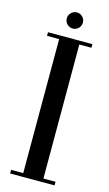

<svg xmlns="http://www.w3.org/2000/svg" viewBox="-127 -873 524 919"><g transform="rotate(15 135.0 -414.0)"><path d="M134.5 -747.5C156.5 -747.5 174.5 -765.5 174.5 -787.5C174.5 -809.5 156.5 -827.5 134.5 -827.5C113 -827.5 94.5 -809.5 94.5 -787.5C94.5 -765.5 113 -747.5 134.5 -747.5ZM245 -700H25V-682H85V-18H25V0H245V-18H185V-682H245Z"/></g></svg>

Font: Picaflor 24 pt
Style: Regular
Weight: 400
Designer: Ariel Martín Pérez
Foundry: Tunera Type Foundry
Version: Version 1.000;hotconv 1.0.109;makeotfexe 2.5.65596